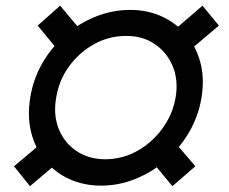

<svg xmlns="http://www.w3.org/2000/svg" viewBox="-20 -637 799 669"><path d="M332.5 9.8Q271 9.8 220.7 -13.4Q170.4 -36.6 136.5 -78.4Q102.5 -120.1 88.6 -176Q74.7 -231.9 85.4 -296.9Q95.7 -361.8 127.9 -417.5Q160.2 -473.1 208 -514.6Q255.9 -556.2 313.7 -579.3Q371.6 -602.5 433.6 -602.5Q494.6 -602.5 544.7 -579.3Q594.7 -556.2 629.4 -514.9Q664.1 -473.6 678.5 -418Q692.9 -362.3 682.1 -296.9Q671.4 -231.9 638.7 -176Q606 -120.1 557.6 -78.4Q509.3 -36.6 451.4 -13.4Q393.6 9.8 332.5 9.8ZM347.7 -82Q390.6 -82 430.9 -98.1Q471.2 -114.3 504.6 -143.8Q538.1 -173.3 561 -212.2Q584 -251 591.8 -296.4Q602.1 -357.4 581.8 -406.2Q561.5 -455.1 519 -483.6Q476.6 -512.2 419.4 -511.7Q360.8 -512.2 308.8 -483.6Q256.8 -455.1 221.2 -406.5Q185.5 -357.9 175.8 -296.9Q165 -236.8 184.6 -188Q204.1 -139.2 246.8 -110.6Q289.6 -82 347.7 -82ZM624 -447.3 568.4 -516.1 685.5 -617.2 742.7 -547.9ZM580.6 11.7 497.6 -88.9 576.2 -156.7 660.6 -57.6ZM84.5 11.7 28.8 -57.6 146.5 -156.7 203.1 -88.9ZM194.3 -447.3 111.3 -547.9 189.5 -617.2 274.4 -516.1Z"/></svg>

Font: Inter 16pt
Style: Bold Italic
Weight: 700
Italic angle: -9.3988°
Version: Version 4.001;git-66647c0bb